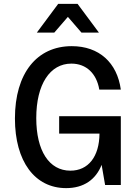

<svg xmlns="http://www.w3.org/2000/svg" viewBox="-20 -954 700 990"><path d="M321 16C412 16 474 -28 504 -104L522 0H603V-355H285V-265H493C492 -146 435 -74 343 -74C233 -74 167 -177 167 -345C167 -520 238 -626 348 -626C425 -626 478 -575 492 -492H603C584 -631 491 -716 350 -716C170 -716 57 -576 57 -343C57 -121 160 16 321 16ZM170 -786H260L330 -867L400 -786H490L380 -934H280Z"/></svg>

Font: Uncut Plan8
Style: Regular
Weight: 400
Designer: Kasper Nordkvist
Foundry: UNCUT.wtf
Version: Version 1.002;Glyphs 3.1.2 (3151)